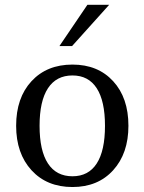

<svg xmlns="http://www.w3.org/2000/svg" viewBox="-20 -751 590 784"><path d="M275.9 -31.2Q341.3 -31.2 375 -83.5Q408.7 -135.7 408.7 -237.3Q408.7 -338.4 375 -390.6Q341.3 -442.9 275.9 -442.9Q210 -442.9 175.8 -390.6Q141.6 -338.4 141.6 -237.3Q141.6 -135.7 175.8 -83.5Q210 -31.2 275.9 -31.2ZM275.9 12.7Q171.4 12.7 108.6 -55.9Q45.9 -124.5 45.9 -237.3Q45.9 -351.6 108.6 -419.4Q171.4 -487.3 275.9 -487.3Q379.9 -487.3 442.1 -419.4Q504.4 -351.6 504.4 -237.3Q504.4 -124.5 442.1 -55.9Q379.9 12.7 275.9 12.7ZM336.9 -731.4H425.8L274.4 -563H222.7Z"/></svg>

Font: KhunPaOh
Style: Regular
Weight: 400
Designer: Khon Soe Zaw Thu
Version: Version 1.00 July 11, 2016, initial release